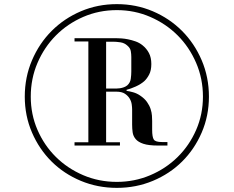

<svg xmlns="http://www.w3.org/2000/svg" viewBox="-20 -735 1132 930"><path d="M616 -389V-449V-459Q616 -473 613.5 -487.5Q611 -502 597 -514Q583 -527 563.5 -530Q544 -533 527 -533H494V-306H527H530Q534 -306 542.5 -306Q551 -306 561 -307.5Q571 -309 580.5 -312.5Q590 -316 597 -322Q611 -335 613.5 -353.5Q616 -372 616 -389ZM341 -550H543Q553 -550 568 -549Q583 -548 600.5 -544.5Q618 -541 636.5 -534.5Q655 -528 670 -516Q690 -500 701.5 -478Q713 -456 713 -425Q713 -394 702.5 -374Q692 -354 679 -342Q662 -327 637.5 -316Q613 -305 593 -300V-295Q607 -293 625 -288Q643 -283 659 -272Q680 -258 692 -241Q704 -224 709.5 -207Q715 -190 716 -174.5Q717 -159 717 -149V-146V-107Q717 -71 725 -59Q733 -47 764 -47H791V-30H746Q700 -30 674.5 -38.5Q649 -47 637 -61.5Q625 -76 622.5 -94Q620 -112 620 -131V-143V-205Q620 -215 618 -229.5Q616 -244 608 -257.5Q600 -271 585 -281Q570 -291 543 -291H494V-46H561V-30H341V-46H408V-534H341ZM100 -267Q100 -361 135 -443Q170 -525 230.5 -585.5Q291 -646 372 -680.5Q453 -715 546 -715Q639 -715 720 -680.5Q801 -646 861.5 -585.5Q922 -525 957 -443Q992 -361 992 -267Q992 -174 957 -93Q922 -12 862 47.5Q802 107 720.5 141Q639 175 546 175Q453 175 371.5 141Q290 107 230 47.5Q170 -12 135 -93Q100 -174 100 -267ZM129 -267Q129 -181 161.5 -106Q194 -31 250.5 25Q307 81 383 113.5Q459 146 546 146Q631 146 707 114Q783 82 840 26Q897 -30 930 -105.5Q963 -181 963 -267Q963 -354 930 -430.5Q897 -507 840.5 -563.5Q784 -620 708 -653Q632 -686 546 -686Q459 -686 383 -653Q307 -620 250.5 -563Q194 -506 161.5 -430Q129 -354 129 -267Z"/></svg>

Font: EIisabethische
Style: Book
Weight: 400
Designer: Salychow
Version: Version 1.3